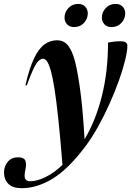

<svg xmlns="http://www.w3.org/2000/svg" viewBox="-108 -730 671 982"><path d="M29.5 -294H22Q42 -381 66 -431.2Q90 -481.5 119.5 -502.8Q149 -524 184 -524Q212 -524 231.5 -506.5Q251 -489 267.5 -443.5Q283 -400 299 -292.2Q315 -184.5 324.5 -17.5Q381.5 -113.5 413 -239Q444.5 -364.5 444.5 -512Q460 -515.5 476.5 -517.2Q493 -519 508 -519Q543.5 -519 543.5 -496.5Q543.5 -469.5 532.2 -423Q521 -376.5 500.5 -319Q480 -261.5 452.8 -200.5Q425.5 -139.5 393.5 -82Q361.5 -24.5 327 21Q241 135 161.2 183.8Q81.5 232.5 3.5 232.5Q-43.5 232.5 -65.5 210Q-87.5 187.5 -87.5 152Q-87.5 120.5 -68.2 97.5Q-49 74.5 -15.5 74.5Q13 74.5 21 90Q29 105.5 21.5 139.5Q14.5 173.5 21.2 185.2Q28 197 46.5 197Q80.5 197 123.8 176.2Q167 155.5 211.5 113.5Q200.5 -26 190.2 -122Q180 -218 170.5 -277.2Q161 -336.5 152.5 -366Q141.5 -404.5 132 -417Q122.5 -429.5 112.5 -429.5Q101.5 -429.5 90 -419.2Q78.5 -409 64 -379.8Q49.5 -350.5 29.5 -294ZM270.5 -591.5Q248 -591.5 235 -605.8Q222 -620 222 -639.5Q222 -667.5 241.8 -688.8Q261.5 -710 292.5 -710Q315 -710 328 -695.8Q341 -681.5 341 -662Q341 -634 321.5 -612.8Q302 -591.5 270.5 -591.5ZM462 -591.5Q439 -591.5 426 -605.8Q413 -620 413 -639.5Q413 -667.5 432.8 -688.8Q452.5 -710 483.5 -710Q506.5 -710 519.5 -695.8Q532.5 -681.5 532.5 -662Q532.5 -634 512.8 -612.8Q493 -591.5 462 -591.5Z"/></svg>

Font: Newsreader 72pt SemiBold
Style: Italic
Weight: 600
Italic angle: -17°
Designer: Hugues Gentile
Foundry: Production Type
Version: Version 1.003; ttfautohint (v1.8.3)